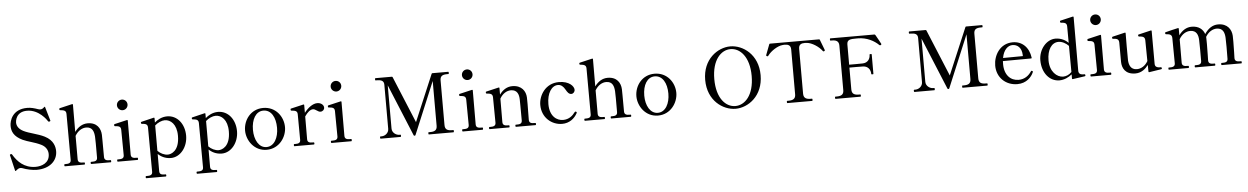

<svg xmlns="http://www.w3.org/2000/svg" viewBox="-35 -1410 15003 2308"><g transform="rotate(-5 7466.0 -255.5)"><path d="M357 13C515 13 608 -76 608 -190C608 -239 594 -322 487 -376C405 -417 304 -433 237 -467C184 -494 158 -531 158 -576C158 -587 164 -705 301 -705C444 -705 533 -574 543 -557C547 -552 550 -551 553 -551C556 -551 559 -552 562 -553C565 -554 568 -556 569 -557C572 -560 571 -564 570 -567L569 -569L522 -729C520 -736 516 -736 511 -731C495 -714 480 -707 464 -707C456 -707 447 -709 436 -712C391 -728 351 -739 306 -739C127 -739 89 -603 89 -540C89 -474 115 -411 218 -362C282 -332 355 -322 437 -282C490 -256 516 -211 516 -164C516 -54 416 -24 347 -24C209 -24 128 -110 78 -195C74 -201 70 -203 67 -203C65 -203 63 -203 61 -202C53 -198 50 -197 50 -193C50 -191 51 -190 52 -186L96 -1C97 5 101 7 106 3C128 -16 143 -26 161 -26C169 -26 177 -25 186 -22C236 -2 306 13 357 13Z M1238 -26C1208 -26 1175 -30 1175 -70C1175 -70 1174 -183 1174 -268C1174 -296 1174 -321 1173 -339C1170 -415 1126 -491 1014 -491C950 -491 898 -457 857 -401L858 -730C858 -735 855 -738 849 -737C817 -730 708 -705 696 -701C691 -699 690 -697 690 -692V-686C690 -682 693 -677 699 -677C740 -672 771 -670 771 -625L773 -70C773 -30 741 -26 710 -26H699C693 -26 691 -21 691 -13C691 -5 693 0 699 0H932C939 0 940 -5 940 -13C940 -21 939 -26 932 -26H920C889 -26 857 -30 857 -70V-353C892 -413 943 -442 992 -442C1068 -442 1085 -383 1089 -323C1090 -306 1091 -275 1091 -240V-70C1091 -30 1059 -26 1029 -26H1017C1011 -26 1009 -21 1009 -13C1009 -5 1011 0 1017 0H1250C1255 0 1257 -5 1257 -13C1257 -21 1255 -26 1250 -26Z M1448 -611C1484 -611 1512 -640 1512 -675C1512 -711 1484 -739 1448 -739C1413 -739 1384 -711 1384 -675C1384 -640 1413 -611 1448 -611ZM1574 0C1579 0 1581 -5 1581 -14C1581 -22 1579 -27 1574 -27H1561C1531 -27 1497 -30 1497 -71L1498 -482C1498 -487 1495 -490 1489 -489C1457 -482 1348 -457 1335 -453C1330 -451 1330 -448 1330 -441C1330 -434 1330 -429 1339 -428C1380 -424 1410 -422 1410 -377L1413 -71C1413 -30 1380 -27 1349 -27H1337C1331 -27 1329 -22 1329 -14C1329 -5 1331 0 1337 0Z M1973 -491C1906 -491 1854 -459 1821 -430V-482C1821 -487 1818 -490 1812 -489C1780 -482 1671 -456 1659 -452C1654 -451 1653 -448 1653 -444C1653 -438 1653 -429 1662 -428C1704 -424 1733 -421 1733 -376L1736 158C1736 198 1704 202 1673 202H1661C1655 202 1653 207 1653 215C1653 223 1655 228 1661 228H1894C1900 228 1902 223 1902 215C1902 207 1900 202 1894 202H1883C1852 202 1821 198 1821 158V-50C1852 -21 1903 12 1976 12C2090 12 2181 -103 2181 -240C2181 -382 2095 -491 1973 -491ZM1942 -32C1900 -32 1853 -55 1821 -88V-394C1855 -426 1904 -447 1941 -447C2009 -447 2083 -389 2083 -247C2083 -63 1981 -32 1942 -32Z M2587 -491C2520 -491 2468 -459 2435 -430V-482C2435 -487 2432 -490 2426 -489C2394 -482 2285 -456 2273 -452C2268 -451 2267 -448 2267 -444C2267 -438 2267 -429 2276 -428C2318 -424 2347 -421 2347 -376L2350 158C2350 198 2318 202 2287 202H2275C2269 202 2267 207 2267 215C2267 223 2269 228 2275 228H2508C2514 228 2516 223 2516 215C2516 207 2514 202 2508 202H2497C2466 202 2435 198 2435 158V-50C2466 -21 2517 12 2590 12C2704 12 2795 -103 2795 -240C2795 -382 2709 -491 2587 -491ZM2556 -32C2514 -32 2467 -55 2435 -88V-394C2469 -426 2518 -447 2555 -447C2623 -447 2697 -389 2697 -247C2697 -63 2595 -32 2556 -32Z M3132 14C3284 14 3374 -120 3374 -239C3374 -365 3284 -491 3132 -491C2981 -491 2892 -365 2892 -239C2892 -120 2981 14 3132 14ZM3132 -19C3040 -19 2987 -120 2987 -239C2987 -365 3040 -459 3132 -459C3226 -459 3278 -365 3278 -239C3278 -120 3226 -19 3132 -19Z M3785 -492C3729 -492 3670 -445 3627 -389V-483C3627 -488 3624 -491 3618 -490C3586 -483 3477 -458 3464 -454C3460 -452 3459 -450 3459 -445C3459 -439 3459 -430 3468 -429C3509 -425 3540 -423 3540 -378L3542 -69C3542 -29 3510 -26 3480 -26H3468C3462 -26 3461 -21 3461 -13C3461 -5 3462 0 3468 0H3701C3707 0 3709 -5 3709 -13C3709 -21 3707 -26 3701 -26H3689C3659 -26 3626 -29 3626 -69L3627 -345C3658 -391 3693 -423 3727 -423C3760 -423 3783 -386 3815 -386C3842 -386 3863 -406 3863 -431C3863 -464 3830 -492 3785 -492Z M4027 -611C4063 -611 4091 -640 4091 -675C4091 -711 4063 -739 4027 -739C3992 -739 3963 -711 3963 -675C3963 -640 3992 -611 4027 -611ZM4153 0C4158 0 4160 -5 4160 -14C4160 -22 4158 -27 4153 -27H4140C4110 -27 4076 -30 4076 -71L4077 -482C4077 -487 4074 -490 4068 -489C4036 -482 3927 -457 3914 -453C3909 -451 3909 -448 3909 -441C3909 -434 3909 -429 3918 -428C3959 -424 3989 -422 3989 -377L3992 -71C3992 -30 3959 -27 3928 -27H3916C3910 -27 3908 -22 3908 -14C3908 -5 3910 0 3916 0Z M4748 0C4752 0 4754 -6 4754 -14C4754 -22 4752 -27 4748 -27H4734C4697 -27 4648 -58 4648 -110V-631L4906 -6C4908 -1 4912 0 4916 0H4918C4922 0 4926 -1 4928 -6L5191 -636V-96C5191 -42 5160 -27 5106 -27H5090C5085 -27 5084 -22 5084 -14C5084 -6 5085 0 5090 0H5385C5391 0 5392 -6 5392 -14C5392 -22 5391 -27 5385 -27H5371C5317 -27 5286 -41 5286 -96V-635C5286 -688 5315 -703 5371 -703H5385C5391 -703 5392 -708 5392 -716C5392 -725 5391 -730 5385 -730H5196C5192 -730 5188 -729 5186 -724L4948 -161L4715 -724C4713 -729 4709 -730 4705 -730H4509C4504 -730 4502 -725 4502 -716C4502 -708 4504 -703 4509 -703H4522C4576 -703 4608 -690 4608 -642V-110C4608 -59 4562 -27 4522 -27H4509C4503 -27 4501 -22 4501 -14C4501 -6 4503 0 4509 0Z M5611 -611C5647 -611 5675 -640 5675 -675C5675 -711 5647 -739 5611 -739C5576 -739 5547 -711 5547 -675C5547 -640 5576 -611 5611 -611ZM5737 0C5742 0 5744 -5 5744 -14C5744 -22 5742 -27 5737 -27H5724C5694 -27 5660 -30 5660 -71L5661 -482C5661 -487 5658 -490 5652 -489C5620 -482 5511 -457 5498 -453C5493 -451 5493 -448 5493 -441C5493 -434 5493 -429 5502 -428C5543 -424 5573 -422 5573 -377L5576 -71C5576 -30 5543 -27 5512 -27H5500C5494 -27 5492 -22 5492 -14C5492 -5 5494 0 5500 0Z M6363 -26C6332 -26 6301 -30 6301 -70C6301 -70 6303 -176 6303 -261C6303 -292 6303 -320 6302 -340C6299 -415 6252 -491 6138 -491C6075 -491 6023 -458 5983 -402V-482C5983 -487 5980 -490 5974 -489C5942 -482 5833 -457 5820 -453C5816 -451 5815 -449 5815 -445C5815 -438 5815 -430 5824 -429C5865 -425 5896 -422 5896 -377L5899 -70C5899 -30 5866 -26 5836 -26H5824C5818 -26 5816 -21 5816 -13C5816 -5 5818 0 5824 0H6057C6063 0 6064 -5 6064 -13C6064 -21 6063 -26 6057 -26H6045C6015 -26 5982 -30 5982 -70L5983 -354C6017 -414 6068 -443 6117 -443C6194 -443 6213 -383 6214 -323C6214 -309 6215 -283 6215 -253C6215 -176 6216 -70 6216 -70C6216 -30 6185 -26 6155 -26H6141C6136 -26 6134 -21 6134 -13C6134 -5 6136 0 6141 0H6375C6381 0 6383 -5 6383 -13C6383 -21 6381 -26 6375 -26Z M6697 13C6784 13 6847 -37 6881 -101C6883 -104 6883 -105 6883 -108C6883 -112 6881 -115 6876 -118C6873 -120 6870 -120 6868 -120C6865 -120 6861 -118 6858 -114C6828 -72 6782 -33 6712 -33C6638 -33 6552 -88 6552 -238C6552 -370 6610 -457 6686 -457C6724 -457 6751 -433 6773 -393C6791 -361 6808 -336 6838 -336C6861 -336 6881 -357 6881 -383C6881 -424 6825 -491 6700 -491C6536 -491 6454 -349 6454 -236C6454 -83 6571 13 6697 13Z M7513 -26C7483 -26 7450 -30 7450 -70C7450 -70 7449 -183 7449 -268C7449 -296 7449 -321 7448 -339C7445 -415 7401 -491 7289 -491C7225 -491 7173 -457 7132 -401L7133 -730C7133 -735 7130 -738 7124 -737C7092 -730 6983 -705 6971 -701C6966 -699 6965 -697 6965 -692V-686C6965 -682 6968 -677 6974 -677C7015 -672 7046 -670 7046 -625L7048 -70C7048 -30 7016 -26 6985 -26H6974C6968 -26 6966 -21 6966 -13C6966 -5 6968 0 6974 0H7207C7214 0 7215 -5 7215 -13C7215 -21 7214 -26 7207 -26H7195C7164 -26 7132 -30 7132 -70V-353C7167 -413 7218 -442 7267 -442C7343 -442 7360 -383 7364 -323C7365 -306 7366 -275 7366 -240V-70C7366 -30 7334 -26 7304 -26H7292C7286 -26 7284 -21 7284 -13C7284 -5 7286 0 7292 0H7525C7530 0 7532 -5 7532 -13C7532 -21 7530 -26 7525 -26Z M7854 14C8006 14 8096 -120 8096 -239C8096 -365 8006 -491 7854 -491C7703 -491 7614 -365 7614 -239C7614 -120 7703 14 7854 14ZM7854 -19C7762 -19 7709 -120 7709 -239C7709 -365 7762 -459 7854 -459C7948 -459 8000 -365 8000 -239C8000 -120 7948 -19 7854 -19Z M8790 14C8942 14 9124 -112 9124 -363C9124 -613 8942 -739 8790 -739C8638 -739 8455 -613 8455 -363C8455 -112 8638 14 8790 14ZM8790 -19C8675 -19 8565 -130 8565 -363C8565 -594 8675 -706 8790 -706C8905 -706 9016 -594 9016 -363C9016 -130 8905 -19 8790 -19Z M9713 0C9719 0 9720 -6 9720 -14C9720 -22 9719 -27 9713 -27H9699C9649 -27 9613 -40 9613 -96V-638C9613 -690 9644 -702 9689 -702C9697 -702 9704 -701 9713 -700C9771 -695 9853 -643 9893 -588C9896 -583 9899 -581 9903 -581C9905 -581 9908 -582 9910 -583C9915 -585 9919 -588 9919 -592C9919 -593 9919 -594 9918 -598C9915 -606 9884 -690 9870 -724C9869 -728 9865 -730 9861 -730H9269C9265 -730 9261 -728 9260 -724C9246 -690 9215 -606 9212 -598C9211 -594 9211 -593 9211 -592C9211 -588 9215 -585 9220 -583C9222 -582 9225 -581 9227 -581C9231 -581 9234 -583 9237 -588C9277 -643 9359 -695 9417 -700C9426 -701 9433 -702 9441 -702C9483 -702 9517 -691 9517 -638V-96C9517 -42 9484 -27 9431 -27H9416C9412 -27 9410 -22 9410 -14C9410 -6 9412 0 9416 0Z M10601 -612C10597 -623 10563 -682 10543 -718C10538 -727 10534 -730 10530 -730H9998C9993 -730 9991 -725 9991 -717C9991 -708 9993 -703 9998 -703H10013C10062 -703 10098 -690 10098 -634V-96C10098 -42 10066 -27 10013 -27H9998C9993 -27 9991 -22 9991 -14C9991 -5 9993 0 9998 0H10296C10302 0 10303 -6 10303 -14C10303 -23 10301 -27 10296 -27H10281C10227 -27 10195 -42 10195 -96V-360H10282C10312 -360 10341 -360 10360 -359C10419 -357 10450 -313 10450 -262C10450 -256 10455 -255 10463 -255C10472 -255 10476 -256 10476 -262V-493C10476 -499 10472 -500 10463 -500C10455 -500 10450 -499 10450 -493C10450 -442 10419 -398 10360 -396C10341 -395 10312 -395 10282 -395H10195V-639C10195 -699 10239 -701 10306 -701H10329C10433 -701 10523 -653 10577 -599C10579 -597 10583 -595 10587 -595C10589 -595 10591 -595 10594 -597C10600 -601 10602 -602 10602 -607C10602 -608 10602 -610 10601 -612Z M11189 0C11193 0 11195 -6 11195 -14C11195 -22 11193 -27 11189 -27H11175C11138 -27 11089 -58 11089 -110V-631L11347 -6C11349 -1 11353 0 11357 0H11359C11363 0 11367 -1 11369 -6L11632 -636V-96C11632 -42 11601 -27 11547 -27H11531C11526 -27 11525 -22 11525 -14C11525 -6 11526 0 11531 0H11826C11832 0 11833 -6 11833 -14C11833 -22 11832 -27 11826 -27H11812C11758 -27 11727 -41 11727 -96V-635C11727 -688 11756 -703 11812 -703H11826C11832 -703 11833 -708 11833 -716C11833 -725 11832 -730 11826 -730H11637C11633 -730 11629 -729 11627 -724L11389 -161L11156 -724C11154 -729 11150 -730 11146 -730H10950C10945 -730 10943 -725 10943 -716C10943 -708 10945 -703 10950 -703H10963C11017 -703 11049 -690 11049 -642V-110C11049 -59 11003 -27 10963 -27H10950C10944 -27 10942 -22 10942 -14C10942 -6 10944 0 10950 0Z M12383 -127C12380 -129 12377 -131 12374 -131C12371 -131 12368 -130 12365 -125C12331 -74 12281 -36 12209 -36C12113 -36 12039 -108 12039 -240C12039 -253 12039 -265 12040 -277L12381 -279C12386 -279 12389 -282 12388 -288C12371 -414 12290 -492 12177 -492C12020 -492 11943 -351 11943 -231C11943 -85 12051 14 12190 14C12301 14 12362 -57 12385 -110C12387 -114 12388 -116 12388 -119C12388 -122 12386 -125 12383 -127ZM12171 -459C12228 -459 12281 -421 12284 -329V-316L12045 -314C12063 -415 12118 -459 12171 -459Z M13001 -34H12983C12950 -35 12932 -52 12932 -82L12933 -730C12933 -735 12930 -738 12924 -737C12882 -728 12780 -704 12771 -701C12766 -699 12765 -697 12765 -692C12765 -686 12766 -676 12775 -676C12816 -672 12846 -670 12846 -624L12847 -427C12816 -457 12765 -491 12692 -491C12584 -491 12489 -379 12489 -247C12489 -92 12581 13 12697 13C12755 13 12809 -13 12849 -46V4C12849 9 12852 13 12857 12C12897 6 12980 -5 13002 -9C13006 -10 13009 -10 13011 -13C13013 -15 13013 -17 13013 -20C13013 -25 13013 -34 13001 -34ZM12746 -28C12670 -28 12587 -102 12587 -237C12587 -367 12643 -449 12725 -449C12768 -449 12815 -424 12847 -390L12849 -75C12820 -44 12782 -28 12746 -28Z M13192 -611C13228 -611 13256 -640 13256 -675C13256 -711 13228 -739 13192 -739C13157 -739 13128 -711 13128 -675C13128 -640 13157 -611 13192 -611ZM13318 0C13323 0 13325 -5 13325 -14C13325 -22 13323 -27 13318 -27H13305C13275 -27 13241 -30 13241 -71L13242 -482C13242 -487 13239 -490 13233 -489C13201 -482 13092 -457 13079 -453C13074 -451 13074 -448 13074 -441C13074 -434 13074 -429 13083 -428C13124 -424 13154 -422 13154 -377L13157 -71C13157 -30 13124 -27 13093 -27H13081C13075 -27 13073 -22 13073 -14C13073 -5 13075 0 13081 0Z M13917 -38C13910 -38 13903 -38 13897 -39C13872 -43 13854 -55 13854 -85L13853 -482C13853 -487 13850 -490 13844 -489C13812 -482 13705 -457 13692 -453C13687 -451 13686 -449 13686 -445C13686 -439 13687 -430 13695 -429C13737 -425 13766 -422 13767 -377L13770 -126C13736 -67 13685 -40 13637 -40C13560 -40 13542 -103 13539 -154C13538 -176 13538 -251 13538 -322C13538 -389 13539 -458 13539 -483C13539 -489 13536 -491 13530 -490C13498 -483 13390 -457 13378 -454C13373 -452 13372 -447 13372 -442C13372 -437 13372 -430 13381 -429C13422 -426 13452 -423 13453 -378C13453 -363 13453 -217 13454 -143C13455 -71 13491 10 13614 10C13690 10 13740 -37 13771 -79L13772 1C13772 7 13775 10 13781 9C13812 4 13921 -12 13929 -14C13935 -16 13936 -21 13936 -25C13936 -32 13935 -38 13917 -38Z M14879 -26C14849 -26 14816 -30 14816 -70C14816 -70 14820 -183 14820 -268C14820 -296 14820 -321 14819 -339C14815 -415 14768 -491 14655 -491C14587 -491 14533 -452 14491 -389C14472 -445 14424 -491 14336 -491C14273 -491 14220 -457 14180 -401V-482C14180 -487 14177 -490 14171 -489C14139 -482 14030 -457 14017 -452C14013 -451 14012 -448 14012 -444C14012 -439 14012 -429 14021 -428C14062 -424 14092 -421 14093 -376L14096 -70C14096 -30 14063 -26 14033 -26H14021C14015 -26 14014 -21 14014 -13C14014 -5 14015 0 14021 0H14254C14260 0 14262 -5 14262 -13C14262 -21 14260 -26 14254 -26H14242C14212 -26 14179 -30 14179 -70L14180 -354C14214 -413 14265 -442 14315 -442C14391 -442 14410 -383 14412 -323C14413 -302 14414 -255 14414 -209V-70C14414 -30 14382 -26 14352 -26H14339C14333 -26 14331 -21 14331 -13C14331 -5 14333 0 14339 0H14573C14578 0 14580 -5 14580 -13C14580 -21 14578 -26 14573 -26H14560C14530 -26 14498 -30 14498 -70C14498 -70 14501 -183 14501 -268C14501 -296 14501 -321 14500 -339C14500 -344 14499 -349 14499 -354C14534 -413 14585 -442 14634 -442C14710 -442 14728 -383 14731 -323C14732 -302 14733 -258 14733 -213C14733 -144 14732 -70 14732 -70C14732 -30 14701 -26 14670 -26H14658C14652 -26 14651 -21 14651 -13C14651 -5 14652 0 14658 0H14892C14898 0 14899 -5 14899 -13C14899 -21 14898 -26 14892 -26Z"/></g></svg>

Font: Shippori Mincho OTF Medium
Style: Regular
Weight: 500
Designer: FONTDASU
Foundry: FONTDASU / Google Inc. / but / Adobe
Version: Version 3.300;hotconv 1.0.109;makeotfexe 2.5.65596